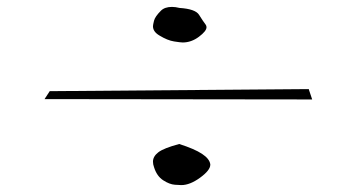

<svg xmlns="http://www.w3.org/2000/svg" viewBox="-20 -633 1040 556"><path d="M505 -97Q502 -97 486.5 -98Q471 -99 452.5 -111Q434 -123 426 -149Q423 -157 423 -165Q423 -180 438.5 -192Q454 -204 499 -216Q543 -202 565 -187.5Q587 -173 589 -157V-156Q589 -140 559.5 -118.5Q530 -97 505 -97ZM884 -345 109 -346 124 -369 874 -375ZM509 -510Q503 -510 484 -513Q465 -516 442 -530Q423 -541 423 -557Q423 -561 426 -573Q429 -585 446 -602Q457 -613 478 -613Q488 -613 500 -610Q546 -607 556.5 -590Q567 -573 576 -561Q578 -558 578 -554Q578 -543 556 -526.5Q534 -510 509 -510Z"/></svg>

Font: Xiangcui Kesong Xiangcui Kesong
Style: Regular
Weight: 400
Version: Version 1.501;March 28, 2024;FontCreator 14.0.0.2814 64-bit